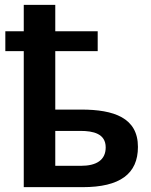

<svg xmlns="http://www.w3.org/2000/svg" viewBox="-20 -780 623 792"><path d="M208 -328V-569H383V-651H208V-760H78V-651H2V-569H78V-8H321C475 -8 549 -63 549 -174C549 -294 450 -328 315 -328ZM314 -96H208V-240H312C364 -240 416 -229 416 -172C416 -120 378 -96 314 -96Z"/></svg>

Font: Passageway
Style: Light
Weight: 700
Foundry: Ascender Corporation
Version: Version 1.11